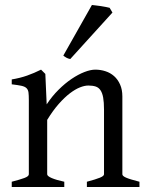

<svg xmlns="http://www.w3.org/2000/svg" viewBox="-20 -747 592 767"><path d="M327.1 0V-21Q362.3 -30.3 378.9 -37.1Q395.5 -43.9 395.5 -50.8V-309.1Q395.5 -338.9 392.1 -357.4Q388.7 -376 381.3 -386.7Q374 -397.5 362.1 -401.4Q350.1 -405.3 333 -405.3Q317.9 -405.3 299.3 -397.9Q280.8 -390.6 259.5 -374.5Q238.3 -358.4 215.1 -332.3Q191.9 -306.2 168.5 -268.1V-50.8Q168.5 -43.5 186.8 -35.6Q205.1 -27.8 236.8 -21V0H26.9V-21Q59.1 -29.3 77.1 -35.9Q95.2 -42.5 95.2 -50.8V-347.2Q95.2 -366.2 93.8 -377.4Q92.3 -388.7 85.7 -395Q79.1 -401.4 65.4 -404.3Q51.8 -407.2 26.9 -410.2V-429.7Q60.1 -435.1 88.4 -445.1Q116.7 -455.1 144 -468.8L161.1 -451.7L166.5 -330.1Q188 -362.8 213.9 -388.4Q239.7 -414.1 266.1 -431.9Q292.5 -449.7 317.1 -459.2Q341.8 -468.8 360.8 -468.8Q381.8 -468.8 401.4 -462.4Q420.9 -456.1 435.8 -442.9Q450.7 -429.7 459.7 -409.4Q468.8 -389.2 468.8 -361.8V-50.8Q468.8 -43.9 483.6 -37.4Q498.5 -30.8 537.1 -21V0ZM260.7 -511.2Q252 -512.7 245.1 -516.6Q238.3 -520.5 232.9 -524.9L347.2 -727.1Q353 -726.6 362.5 -725.3Q372.1 -724.1 382.6 -722.7Q393.1 -721.2 402.8 -719.2Q412.6 -717.3 418 -715.8L429.2 -696.8Z"/></svg>

Font: Gentium Basic
Style: Regular
Weight: 400
Designer: J. Victor Gaultney and Annie Olsen
Foundry: SIL International
Version: Version 1.100